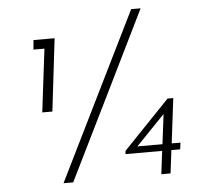

<svg xmlns="http://www.w3.org/2000/svg" viewBox="-53 -814 913 870"><g transform="rotate(-5 403.5 -379.5)"><path d="M218 -658 179 -328H133L168 -615H118L122 -658ZM432 -380 245 0H201L575 -759H618ZM741 -107H701L688 -2H646L659 -107H492L494 -122L704 -341H730L705 -137H745ZM663 -137 680 -273 549 -137Z"/></g></svg>

Font: Josefin Sans Light
Style: Italic
Weight: 300
Italic angle: -7°
Designer: Santiago Orozco
Foundry: Typemade
Version: Version 2.000